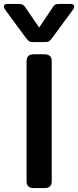

<svg xmlns="http://www.w3.org/2000/svg" viewBox="-52 -956 397 976"><path d="M80 -763 -24 -904Q-32 -915 -32 -923Q-32 -936 -14 -936H39Q56 -936 63 -932.5Q70 -929 78 -917L147 -816L215 -917Q222 -929 229 -932.5Q236 -936 254 -936H306Q325 -936 325 -923Q325 -913 317 -904L213 -763Q204 -750 197.5 -746Q191 -742 175 -742H118Q102 -742 96.5 -746Q91 -750 80 -763ZM83 -36V-643Q83 -662 91.5 -671Q100 -680 120 -680H173Q193 -680 202 -671Q211 -662 211 -643V-36Q211 -18 202.5 -9Q194 0 173 0H120Q100 0 91.5 -9Q83 -18 83 -36Z"/></svg>

Font: Mitr
Style: Regular
Weight: 400
Designer: Thanarat Vachiruckul
Foundry: Cadson Demak
Version: Version 1.002